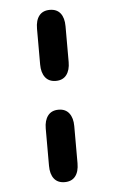

<svg xmlns="http://www.w3.org/2000/svg" viewBox="-48 -640 408 684"><g transform="rotate(-5 156.0 -298.0)"><path d="M105 -186V-53Q105 -23 118 -6.5Q131 10 156 10Q181 10 194 -6.5Q207 -23 207 -53V-186Q207 -215 194 -232Q181 -249 156 -249Q131 -249 118 -232Q105 -215 105 -186ZM105 -543V-415Q105 -386 118 -369Q131 -352 156 -352Q181 -352 194 -369Q207 -386 207 -415V-543Q207 -573 194 -589.5Q181 -606 156 -606Q131 -606 118 -589.5Q105 -573 105 -543Z"/></g></svg>

Font: Beiruti SemiBold
Style: Regular
Weight: 600
Designer: Arlette Boutros
Foundry: Boutros
Version: Version 1.41